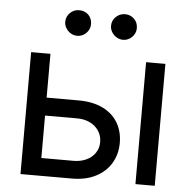

<svg xmlns="http://www.w3.org/2000/svg" viewBox="-52 -781 822 832"><g transform="rotate(5 359.0 -364.5)"><path d="M484.4 -171.9Q484.4 -123.5 461.7 -84.5Q439 -45.4 395.3 -22.7Q351.6 0 291 0H67.4V-530.3H151.4V-339.8H291Q352.1 -339.8 395.8 -318.6Q439.5 -297.4 461.9 -259.3Q484.4 -221.2 484.4 -171.9ZM291 -77.1Q322.3 -77.1 346.9 -88.6Q371.6 -100.1 385.5 -120.8Q399.4 -141.6 399.4 -168Q399.4 -194.8 385.5 -216.3Q371.6 -237.8 346.9 -249.8Q322.3 -261.7 291 -261.7H151.4V-77.1ZM567.4 -530.3H651.4V0H567.4ZM203.1 -673.8Q203.1 -697.3 219.7 -713.4Q236.3 -729.5 258.8 -729.5Q283.7 -729.5 299.6 -713.9Q315.4 -698.2 315.4 -673.8Q315.4 -651.4 299.3 -634.8Q283.2 -618.2 258.8 -618.2Q244.6 -618.2 231.7 -626Q218.8 -633.8 210.9 -646.7Q203.1 -659.7 203.1 -673.8ZM402.3 -673.8Q402.3 -697.8 419.2 -713.6Q436 -729.5 459 -729.5Q482.4 -729.5 498.5 -713.6Q514.6 -697.8 514.6 -673.8Q514.6 -659.2 507.3 -646.5Q500 -633.8 487.1 -626Q474.1 -618.2 459 -618.2Q444.3 -618.2 431.2 -626Q418 -633.8 410.2 -646.7Q402.3 -659.7 402.3 -673.8Z"/></g></svg>

Font: Pretendard JP
Style: Regular
Weight: 400
Designer: Base glyphs from Inter by Rasmus Andersson; Hangeul glyphs from Noto Sans CJK(Source Han Sans) by Jang Soo-young and Kan
Foundry: Kil Hyung-jin
Version: Version 1.309